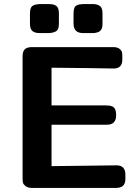

<svg xmlns="http://www.w3.org/2000/svg" viewBox="-20 -922 682 942"><path d="M90.8 -46.9V-644Q90.8 -670.9 102.3 -680.9Q113.8 -690.9 137.2 -690.9H535.2Q555.2 -690.9 565.7 -682.9Q576.2 -674.8 578.1 -667Q580.1 -659.2 580.1 -646V-629.9Q580.1 -585.9 538.1 -585.9Q524.9 -585.9 503.9 -586.4Q482.9 -586.9 408.9 -587.9Q335 -588.9 232.9 -589.8V-404.8H498Q510.3 -404.8 517.1 -403.8Q523.9 -402.8 532.5 -398.9Q541 -395 545.4 -384.5Q549.8 -374 549.8 -356.9Q549.8 -310.1 504.9 -310.1H232.9V-106.9L553.2 -110.8Q595.2 -109.9 595.2 -64.9V-43.9Q595.2 0 549.8 0H137.2Q116.2 0 105.2 -9Q94.2 -18.1 92.5 -25.9Q90.8 -33.7 90.8 -46.9ZM127 -806.2V-856Q127 -872.1 130.9 -881.6Q134.8 -891.1 142.8 -895Q150.9 -898.9 156.5 -899.9Q162.1 -900.9 171.9 -901.9H223.1Q245.1 -901.9 257.1 -892.3Q269 -882.8 269 -856V-805.2Q269 -789.1 264.4 -779.5Q259.8 -770 250 -766.1Q240.2 -762.2 237.1 -761.7Q233.9 -761.2 224.1 -759.8H172.9Q151.9 -759.8 139.4 -769.5Q127 -779.3 127 -806.2ZM340.8 -806.2V-856Q340.8 -872.1 344.5 -882.1Q348.1 -892.1 357.2 -896Q366.2 -899.9 370.6 -900.4Q375 -900.9 386.2 -901.9H437Q458 -901.9 470.5 -892.3Q482.9 -882.8 482.9 -856V-804.2Q482.9 -795.4 481 -787.6Q479 -779.8 475.6 -775.4Q472.2 -771 468.5 -768.1Q464.8 -765.1 459.5 -763.7Q454.1 -762.2 451.2 -761.7Q448.2 -761.2 442.9 -759.8H438H386.2Q340.8 -760.3 340.8 -806.2Z"/></svg>

Font: CMU Sans Serif
Style: Bold
Weight: 700
Version: Version 0.7.0